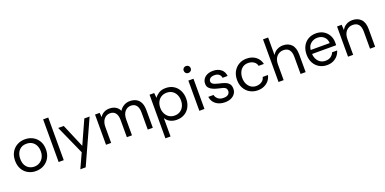

<svg xmlns="http://www.w3.org/2000/svg" viewBox="-8 -1731 5943 2962"><g transform="rotate(-20 2964.0 -250.0)"><path d="M298 12Q230 12 173 -18.5Q116 -49 82 -107.5Q48 -166 48 -249Q48 -328 81.5 -386Q115 -444 172.5 -476Q230 -508 302 -508Q371 -508 428.5 -478Q486 -448 521 -390Q556 -332 556 -249Q556 -173 523 -114Q490 -55 431.5 -21.5Q373 12 298 12ZM298 -61Q347 -61 386 -84.5Q425 -108 448 -150Q471 -192 471 -249Q471 -303 451 -345Q431 -387 393 -411Q355 -435 301 -435Q246 -435 208.5 -410Q171 -385 152 -343Q133 -301 133 -249Q133 -183 157 -141.5Q181 -100 219 -80.5Q257 -61 298 -61Z M673 0V-700H757V0Z M949 220 1059 -20 846 -496H937L1101 -110L1275 -496H1362L1037 220Z M1451 0V-496H1527L1533 -424Q1557 -464 1597 -486Q1637 -508 1687 -508Q1746 -508 1788.5 -484Q1831 -460 1854 -411Q1880 -456 1925.5 -482Q1971 -508 2024 -508Q2084 -508 2127.5 -484.5Q2171 -461 2195 -412.5Q2219 -364 2219 -290V0H2136V-281Q2136 -358 2105 -397Q2074 -436 2016 -436Q1956 -436 1916.5 -389.5Q1877 -343 1877 -257V0H1793V-281Q1793 -358 1762 -397Q1731 -436 1673 -436Q1614 -436 1574.5 -389.5Q1535 -343 1535 -257V0Z M2346 220V-496H2422L2430 -414Q2454 -450 2498.5 -479Q2543 -508 2612 -508Q2687 -508 2742 -474Q2797 -440 2827 -381Q2857 -322 2857 -247Q2857 -173 2827 -114Q2797 -55 2741.5 -21.5Q2686 12 2611 12Q2550 12 2502.5 -13Q2455 -38 2430 -83V220ZM2602 -61Q2653 -61 2691 -84.5Q2729 -108 2750.5 -150.5Q2772 -193 2772 -248Q2772 -301 2751.5 -343.5Q2731 -386 2693 -410.5Q2655 -435 2602 -435Q2552 -435 2513.5 -411.5Q2475 -388 2453.5 -346Q2432 -304 2432 -248Q2432 -196 2453 -153.5Q2474 -111 2512 -86Q2550 -61 2602 -61Z M3025 -606Q3000 -606 2983.5 -622.5Q2967 -639 2967 -664Q2967 -688 2983.5 -704Q3000 -720 3025 -720Q3049 -720 3066 -704Q3083 -688 3083 -664Q3083 -639 3066 -622.5Q3049 -606 3025 -606ZM2983 0V-496H3067V0Z M3403 12Q3344 12 3297 -8.5Q3250 -29 3221.5 -66.5Q3193 -104 3186 -155H3272Q3280 -116 3313.5 -87.5Q3347 -59 3404 -59Q3457 -59 3482 -81.5Q3507 -104 3507 -135Q3507 -165 3492.5 -181Q3478 -197 3450.5 -205.5Q3423 -214 3383 -222Q3341 -231 3301 -246.5Q3261 -262 3235 -289Q3209 -316 3209 -360Q3209 -404 3231 -437Q3253 -470 3293.5 -489Q3334 -508 3389 -508Q3468 -508 3518.5 -468.5Q3569 -429 3577 -356H3494Q3489 -394 3461.5 -415.5Q3434 -437 3388 -437Q3343 -437 3318.5 -418Q3294 -399 3294 -368Q3294 -348 3308 -334Q3322 -320 3348.5 -310Q3375 -300 3411 -292Q3461 -282 3502 -267Q3543 -252 3568 -223.5Q3593 -195 3593 -142Q3594 -98 3570.5 -63Q3547 -28 3504.5 -8Q3462 12 3403 12Z M3941 12Q3871 12 3814.5 -20Q3758 -52 3725 -110.5Q3692 -169 3692 -248Q3692 -325 3724 -383.5Q3756 -442 3812 -475Q3868 -508 3941 -508Q4029 -508 4089.5 -462Q4150 -416 4166 -339H4080Q4070 -385 4031 -410.5Q3992 -436 3940 -436Q3887 -436 3851 -410Q3815 -384 3796.5 -341Q3778 -298 3778 -248Q3778 -193 3799 -150Q3820 -107 3856.5 -83Q3893 -59 3940 -59Q3992 -59 4031 -84.5Q4070 -110 4080 -157H4166Q4156 -107 4125 -69Q4094 -31 4047 -9.5Q4000 12 3941 12Z M4283 0V-700H4367V-411Q4392 -457 4438 -482.5Q4484 -508 4538 -508Q4624 -508 4676 -454.5Q4728 -401 4728 -290V0H4645V-281Q4645 -358 4613.5 -397Q4582 -436 4520 -436Q4455 -436 4411 -389.5Q4367 -343 4367 -257V0Z M5078 12Q5009 12 4953.5 -20Q4898 -52 4866 -110.5Q4834 -169 4834 -248Q4834 -326 4864.5 -384.5Q4895 -443 4950.5 -475.5Q5006 -508 5080 -508Q5150 -508 5202 -477Q5254 -446 5283.5 -393.5Q5313 -341 5313 -276Q5313 -262 5313 -254Q5313 -246 5312 -229H4917Q4920 -180 4940.5 -141.5Q4961 -103 4996.5 -81Q5032 -59 5078 -59Q5130 -59 5165 -83Q5200 -107 5216 -148H5299Q5286 -102 5256 -66Q5226 -30 5181.5 -9Q5137 12 5078 12ZM4918 -294H5230Q5227 -361 5184 -399Q5141 -437 5078 -437Q5018 -437 4971.5 -400.5Q4925 -364 4918 -294Z M5424 0V-496H5500L5505 -407Q5529 -454 5574 -481Q5619 -508 5676 -508Q5764 -508 5816.5 -454.5Q5869 -401 5869 -290V0H5785V-281Q5785 -358 5753 -397Q5721 -436 5657 -436Q5593 -436 5550.5 -389.5Q5508 -343 5508 -257V0Z"/></g></svg>

Font: Rethink Sans
Style: Regular
Weight: 400
Designer: The Rethink Sans project authors (Hans Thiessen). DM Sans designed by Colophon Foundry.
Foundry: Rethink Communications LLC
Version: Version 1.001